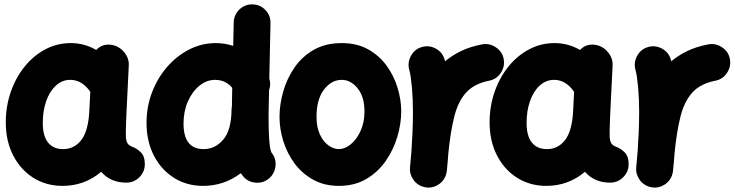

<svg xmlns="http://www.w3.org/2000/svg" viewBox="-20 -768 3338 872"><path d="M553.7 61.5Q482.4 61.5 439.5 12.2Q363.8 76.2 264.2 76.2Q189.9 76.2 131.6 39.6Q73.2 2.9 39.8 -62.3Q6.3 -127.4 6.3 -211.9Q6.3 -285.6 29.1 -350.8Q51.8 -416 92 -465.8Q132.3 -515.6 185.8 -543.9Q239.3 -572.3 301.3 -572.3Q363.8 -572.3 417 -541Q444.3 -570.3 485.4 -564.5Q520 -559.6 543.5 -531.5Q566.9 -503.4 564.9 -470.2L553.7 -241.7Q553.2 -228 552.5 -208.3Q551.8 -188.5 551.5 -170.7Q551.3 -152.8 551.8 -143.6Q552.7 -129.9 558.1 -118.9Q563.5 -107.9 581.5 -101.1Q601.6 -93.8 619.6 -76.2Q637.7 -58.6 637.7 -22Q637.7 12.2 613 36.9Q588.4 61.5 553.7 61.5ZM266.6 -90.8Q316.9 -90.8 348.9 -131.6Q380.9 -172.4 385.7 -263.7Q385.7 -264.2 385.7 -265.1L390.1 -351.1Q352.5 -405.3 299.3 -405.3Q262.2 -405.3 233.9 -379.4Q205.6 -353.5 189.9 -309.1Q174.3 -264.6 174.3 -209.5Q174.3 -150.4 198.2 -120.6Q222.2 -90.8 266.6 -90.8Z M959.5 -572.3Q1001 -572.3 1039.1 -559.6L1041.5 -666.5Q1042.5 -701.2 1067.6 -725.1Q1092.8 -749 1127 -748Q1161.6 -747.6 1185.5 -722.4Q1209.5 -697.3 1208.5 -662.6L1203.1 -411.1Q1211.4 -385.7 1202.1 -358.9L1199.7 -248.5Q1199.7 -172.9 1202.4 -136.7Q1205.1 -100.6 1208.3 -89.1Q1211.4 -77.6 1212.9 -75.2Q1234.9 -48.8 1231.2 -13.9Q1227.5 21 1201.2 43Q1174.8 64.9 1139.6 61.5Q1104.5 58.1 1083 31.2Q1078.1 24.9 1073.7 18.6Q997.6 76.2 902.3 76.2Q828.1 76.2 770 39.6Q711.9 2.9 678.7 -61.8Q645.5 -126.5 645.5 -210Q645.5 -283.7 670.7 -349.1Q695.8 -414.6 739.7 -464.8Q783.7 -515.1 840.3 -543.7Q897 -572.3 959.5 -572.3ZM813.5 -207Q813.5 -90.8 904.8 -90.8Q957.5 -90.8 994.4 -134.5Q1031.2 -178.2 1031.7 -272.9Q1031.7 -278.3 1033.2 -283.7L1034.7 -369.1Q1021.5 -385.7 1001.5 -395.5Q981.4 -405.3 957 -405.3Q918.5 -405.3 885.7 -378.7Q853 -352.1 833.3 -307.1Q813.5 -262.2 813.5 -207Z M1532.2 -572.3Q1601.6 -572.3 1652.3 -543.7Q1703.1 -515.1 1736.3 -469Q1769.5 -422.9 1785.9 -368.4Q1802.2 -314 1802.2 -262.7Q1802.2 -206.5 1784.7 -147.2Q1767.1 -87.9 1731.9 -37.1Q1696.8 13.7 1643.6 44.9Q1590.3 76.2 1519 76.2Q1453.1 76.2 1402.6 48.3Q1352.1 20.5 1318.1 -25.4Q1284.2 -71.3 1266.8 -126.7Q1249.5 -182.1 1249.5 -237.3Q1249.5 -293 1266.1 -351.6Q1282.7 -410.2 1316.9 -460.4Q1351.1 -510.7 1404.8 -541.5Q1458.5 -572.3 1532.2 -572.3ZM1532.2 -405.3Q1484.9 -405.3 1451.2 -360.8Q1417.5 -316.4 1417.5 -237.3Q1417.5 -189.9 1432.9 -157.2Q1448.2 -124.5 1471.7 -107.7Q1495.1 -90.8 1519 -90.8Q1545.9 -90.8 1572.8 -112.5Q1599.6 -134.3 1617.4 -172.9Q1635.3 -211.4 1635.3 -262.7Q1635.3 -328.1 1604.2 -366.7Q1573.2 -405.3 1532.2 -405.3Z M1917.5 83.5Q1907.7 82.5 1898.4 79.1Q1898.4 79.1 1897.9 79.1Q1897.5 78.6 1896.5 78.6Q1863.8 65.9 1849.6 34.2Q1849.6 34.2 1849.1 34.2Q1849.1 33.7 1848.6 32.7Q1839.8 13.2 1842.3 -8.3Q1842.8 -11.2 1842.8 -14.6Q1844.2 -30.8 1845.7 -47.6Q1847.2 -64.5 1848.6 -81.1Q1851.6 -122.6 1853.5 -168.7Q1855.5 -214.8 1855.5 -259.8Q1855.5 -320.8 1850.6 -373.8Q1845.7 -426.8 1838.9 -450.2Q1829.6 -482.9 1846.2 -513.9Q1862.8 -544.9 1895.5 -554.2Q1928.2 -564 1959 -547.4Q1989.7 -530.8 1999 -498Q2000.5 -493.7 2001.5 -489.7Q2033.2 -516.6 2074.5 -536.4Q2115.7 -556.2 2168.9 -566.4Q2202.6 -572.8 2231.9 -553.2Q2261.2 -533.7 2267.6 -500Q2273.9 -466.3 2254.4 -437Q2234.9 -407.7 2201.2 -401.4Q2134.3 -388.2 2097.7 -348.4Q2061 -308.6 2043.5 -239.7Q2025.9 -170.9 2016.1 -71.3Q2013.2 -28.3 2009.3 8.3Q2008.3 18.1 2004.9 27.3Q2004.9 27.3 2004.9 27.8Q2004.4 28.3 2004.4 29.3Q1991.7 62 1960 76.2Q1960 76.2 1960 76.7Q1959.5 76.7 1958.5 77.1Q1939 85.9 1917.5 83.5Z M2751 61.5Q2679.7 61.5 2636.7 12.2Q2561 76.2 2461.4 76.2Q2387.2 76.2 2328.9 39.6Q2270.5 2.9 2237.1 -62.3Q2203.6 -127.4 2203.6 -211.9Q2203.6 -285.6 2226.3 -350.8Q2249 -416 2289.3 -465.8Q2329.6 -515.6 2383.1 -543.9Q2436.5 -572.3 2498.5 -572.3Q2561 -572.3 2614.3 -541Q2641.6 -570.3 2682.6 -564.5Q2717.3 -559.6 2740.7 -531.5Q2764.2 -503.4 2762.2 -470.2L2751 -241.7Q2750.5 -228 2749.8 -208.3Q2749 -188.5 2748.8 -170.7Q2748.5 -152.8 2749 -143.6Q2750 -129.9 2755.4 -118.9Q2760.7 -107.9 2778.8 -101.1Q2798.8 -93.8 2816.9 -76.2Q2835 -58.6 2835 -22Q2835 12.2 2810.3 36.9Q2785.6 61.5 2751 61.5ZM2463.9 -90.8Q2514.2 -90.8 2546.1 -131.6Q2578.1 -172.4 2583 -263.7Q2583 -264.2 2583 -265.1L2587.4 -351.1Q2549.8 -405.3 2496.6 -405.3Q2459.5 -405.3 2431.2 -379.4Q2402.8 -353.5 2387.2 -309.1Q2371.6 -264.6 2371.6 -209.5Q2371.6 -150.4 2395.5 -120.6Q2419.4 -90.8 2463.9 -90.8Z M2944.8 83.5Q2935.1 82.5 2925.8 79.1Q2925.8 79.1 2925.3 79.1Q2924.8 78.6 2923.8 78.6Q2891.1 65.9 2877 34.2Q2877 34.2 2876.5 34.2Q2876.5 33.7 2876 32.7Q2867.2 13.2 2869.6 -8.3Q2870.1 -11.2 2870.1 -14.6Q2871.6 -30.8 2873 -47.6Q2874.5 -64.5 2876 -81.1Q2878.9 -122.6 2880.9 -168.7Q2882.8 -214.8 2882.8 -259.8Q2882.8 -320.8 2877.9 -373.8Q2873 -426.8 2866.2 -450.2Q2856.9 -482.9 2873.5 -513.9Q2890.1 -544.9 2922.9 -554.2Q2955.6 -564 2986.3 -547.4Q3017.1 -530.8 3026.4 -498Q3027.8 -493.7 3028.8 -489.7Q3060.5 -516.6 3101.8 -536.4Q3143.1 -556.2 3196.3 -566.4Q3230 -572.8 3259.3 -553.2Q3288.6 -533.7 3294.9 -500Q3301.3 -466.3 3281.7 -437Q3262.2 -407.7 3228.5 -401.4Q3161.6 -388.2 3125 -348.4Q3088.4 -308.6 3070.8 -239.7Q3053.2 -170.9 3043.5 -71.3Q3040.5 -28.3 3036.6 8.3Q3035.6 18.1 3032.2 27.3Q3032.2 27.3 3032.2 27.8Q3031.7 28.3 3031.7 29.3Q3019 62 2987.3 76.2Q2987.3 76.2 2987.3 76.7Q2986.8 76.7 2985.8 77.1Q2966.3 85.9 2944.8 83.5Z"/></svg>

Font: Mikhak-DS2-FD Black
Style: Regular
Weight: 900
Designer: Amin Abedi
Version: Version 3.2